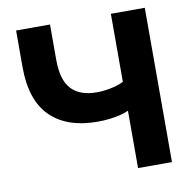

<svg xmlns="http://www.w3.org/2000/svg" viewBox="-79 -784 867 864"><g transform="rotate(-10 354.5 -352.5)"><path d="M483 0V-262Q466 -254 443 -248.5Q420 -243 393.5 -240Q367 -237 341 -237Q201 -237 125.5 -311.5Q50 -386 50 -537V-705H205V-543Q205 -451 244 -409.5Q283 -368 359 -368Q390 -368 423 -374.5Q456 -381 483 -394V-705H638V0Z"/></g></svg>

Font: Nunito Sans 12pt ExtraBold
Style: Regular
Weight: 800
Designer: Vernon Adams
Foundry: Vernon Adams
Version: Version 3.101;gftools[0.9.27]